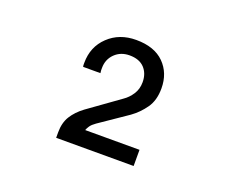

<svg xmlns="http://www.w3.org/2000/svg" viewBox="-73 -922 746 616"><g transform="rotate(20 300.0 -613.5)"><path d="M164.5 -422V-441Q164.5 -473.5 178.6 -496.2Q192.8 -519 218.2 -537.8L324.5 -614Q340.8 -625 352.5 -642.9Q364.2 -660.8 364.2 -684.2Q364.2 -714.2 346.6 -732.8Q329 -751.2 296 -751.2Q265.8 -751.2 245.9 -731.8Q226 -712.2 226 -683Q226 -679 226 -674.8Q226 -670.5 227 -665.5H168Q167 -668.8 167 -673Q167 -677.2 167 -679Q167 -733.8 204.4 -769.4Q241.8 -805 299 -805Q361.2 -805 394.5 -771.8Q427.8 -738.5 427.8 -686.2Q427.8 -645.2 409 -618.8Q390.2 -592.2 364.5 -573.8L269 -508.5Q256.8 -500 251.2 -491.9Q245.8 -483.8 243.5 -477.2H429V-422Z"/></g></svg>

Font: Chivo Mono Medium
Style: Regular
Weight: 500
Monospace: yes
Designer: Hector Gatti
Foundry: Omnibus-Type
Version: Version 1.008